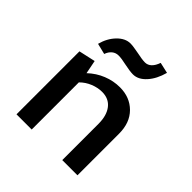

<svg xmlns="http://www.w3.org/2000/svg" viewBox="-175 -760 884 884"><g transform="rotate(45 266.5 -318.5)"><path d="M465 -271V0H366V-236Q366 -290 342 -321Q318 -352 274 -352Q246 -352 217.5 -340.5Q189 -329 167 -307V0H68V-410L149 -428L162 -362Q195 -393 235 -409Q275 -425 317 -425Q382 -425 423.5 -383.5Q465 -342 465 -271ZM104 -495Q116 -541 145.5 -571.5Q175 -602 209 -602Q221 -602 237.5 -599Q254 -596 261 -595Q299 -587 317 -587Q335 -587 348.5 -600Q362 -613 370 -637L423 -625Q409 -573 380 -541Q351 -509 317 -509Q297 -509 259 -517Q229 -524 209 -524Q191 -524 177.5 -513Q164 -502 157 -482Z"/></g></svg>

Font: Ysabeau Semibold
Style: Regular
Weight: 600
Designer: Christian Thalmann (Catharsis Fonts)
Version: Version 0.003